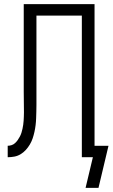

<svg xmlns="http://www.w3.org/2000/svg" viewBox="-20 -755 541 922"><path d="M391 147 426 0H373V-680H155V-315Q155 -299 155 -283.5Q155 -268 155 -252Q155 -236 154.5 -219.5Q154 -203 153.5 -187Q153 -171 151 -154.5Q149 -138 145.5 -122Q142 -106 137 -91Q132 -76 123.5 -61.5Q115 -47 104 -35Q93 -23 79 -14.5Q65 -6 49 -3Q33 0 17 0V-55Q26 -55 35.5 -58Q45 -61 52.5 -68Q60 -75 65.5 -83Q71 -91 75.5 -99.5Q80 -108 83 -117.5Q86 -127 88 -136.5Q90 -146 91.5 -156Q93 -166 93.5 -175.5Q94 -185 94.5 -195Q95 -205 95 -215Q95 -240 94.5 -265Q94 -290 94 -315V-735H434V-55H501L453 147Z"/></svg>

Font: Iosevka Term Light
Style: Regular
Weight: 300
Monospace: yes
Designer: Belleve Invis
Foundry: Belleve Invis
Version: Version 9.0.1; ttfautohint (v1.8.3)